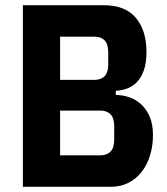

<svg xmlns="http://www.w3.org/2000/svg" viewBox="-20 -718 642 738"><path d="M68 -698H378Q462 -698 502.5 -649Q543 -600 543 -519Q543 -475 532.5 -446.5Q522 -418 505.5 -401.5Q489 -385 468 -377.5Q447 -370 425 -369V-353Q449 -353 474.5 -345Q500 -337 521 -318.5Q542 -300 555 -270.5Q568 -241 568 -199Q568 -158 557 -121.5Q546 -85 525 -58Q504 -31 474 -15.5Q444 0 406 0H68ZM211 -121H366Q390 -121 404.5 -135Q419 -149 419 -182V-232Q419 -265 404.5 -279Q390 -293 366 -293H211ZM211 -411H343Q368 -411 382 -425Q396 -439 396 -471V-517Q396 -549 382 -563Q368 -577 343 -577H211Z"/></svg>

Font: IBM Plex Sans Cond
Style: Bold
Weight: 700
Width: 3
Designer: Mike Abbink, Paul van der Laan, Pieter van Rosmalen
Foundry: Bold Monday
Version: Version 1.3